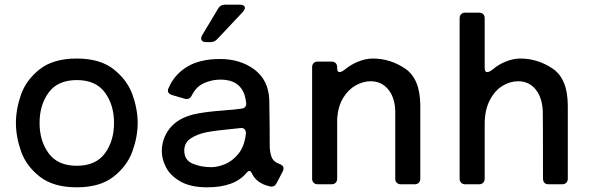

<svg xmlns="http://www.w3.org/2000/svg" viewBox="-20 -787 2523 820"><path d="M48 -262Q48 -321 70 -383.5Q92 -446 150 -491.5Q208 -537 308 -537Q407 -537 465 -491.5Q523 -446 545.5 -383.5Q568 -321 568 -262Q568 -203 545.5 -140.5Q523 -78 465 -32.5Q407 13 308 13Q208 13 150 -32.5Q92 -78 70 -140.5Q48 -203 48 -262ZM467 -262Q467 -339 428 -392Q389 -445 308 -445Q227 -445 188 -392Q149 -339 149 -262Q149 -185 188 -132Q227 -79 308 -79Q389 -79 428 -132Q467 -185 467 -262Z M1173 -87Q1191 -81 1191 -68Q1191 -62 1188 -56L1162 -6Q1154 10 1140 10Q1135 10 1132 9Q1076 -4 1056 -46Q1051 -57 1045 -57Q1040 -57 1033 -49Q982 13 865 13Q794 13 750.5 -12Q707 -37 689 -72.5Q671 -108 671 -141Q671 -195 704.5 -238Q738 -281 805 -298Q850 -309 931 -315Q985 -319 1011 -323Q1022 -324 1027.5 -331Q1033 -338 1031 -349Q1021 -447 921 -447Q885 -447 851.5 -432Q818 -417 800 -381Q792 -364 778 -364Q773 -364 770 -365L715 -381Q697 -387 697 -400Q697 -405 700 -411Q724 -468 778.5 -501.5Q833 -535 920 -535Q1006 -535 1066 -490.5Q1126 -446 1130 -362Q1131 -322 1131.5 -255Q1132 -188 1132 -158Q1134 -129 1141.5 -112.5Q1149 -96 1173 -87ZM1030 -215Q1031 -228 1024.5 -235Q1018 -242 1006 -240Q982 -238 969 -236Q904 -230 864 -222.5Q824 -215 795.5 -196.5Q767 -178 767 -144Q767 -103 803 -88Q839 -73 882 -73Q909 -73 941 -86Q973 -99 998.5 -130.5Q1024 -162 1030 -215ZM878 -607H860Q850 -607 844.5 -611.5Q839 -616 839 -623Q839 -629 843 -636L912 -751Q921 -767 941 -767H1006Q1015 -767 1020.5 -763Q1026 -759 1026 -753Q1026 -747 1018 -737L908 -620Q896 -607 878 -607Z M1775 -334V-24Q1775 -13 1768.5 -6.5Q1762 0 1751 0H1692Q1681 0 1674.5 -6.5Q1668 -13 1668 -24V-317Q1665 -374 1636.5 -407Q1608 -440 1563 -440Q1531 -440 1499.5 -422.5Q1468 -405 1446 -369.5Q1424 -334 1420 -281V-24Q1420 -13 1413.5 -6.5Q1407 0 1396 0H1337Q1326 0 1319.5 -6.5Q1313 -13 1313 -24V-500Q1313 -511 1319.5 -517.5Q1326 -524 1337 -524H1396Q1407 -524 1413.5 -517.5Q1420 -511 1420 -500V-495Q1420 -479 1430 -479Q1439 -479 1454 -491Q1481 -513 1512.5 -525Q1544 -537 1572 -537Q1647 -537 1711 -493.5Q1775 -450 1775 -334Z M2405 -334V-24Q2405 -13 2398.5 -6.5Q2392 0 2381 0H2323Q2299 0 2299 -26Q2299 -307 2298 -317Q2294 -374 2266 -407Q2238 -440 2193 -440Q2158 -440 2125.5 -420Q2093 -400 2071.5 -358.5Q2050 -317 2050 -257V-24Q2050 -13 2043.5 -6.5Q2037 0 2026 0H1967Q1956 0 1949.5 -6.5Q1943 -13 1943 -24V-709Q1943 -720 1949.5 -726.5Q1956 -733 1967 -733H2026Q2037 -733 2043.5 -726.5Q2050 -720 2050 -709V-495Q2050 -479 2061 -479Q2070 -479 2085 -491Q2111 -513 2142.5 -525Q2174 -537 2202 -537Q2277 -537 2341 -493.5Q2405 -450 2405 -334Z"/></svg>

Font: Shippori Gothic B2 Bold
Style: Regular
Weight: 700
Designer: FONTDASU
Foundry: FONTDASU / Google Inc. / but / Adobe
Version: Version 1.130